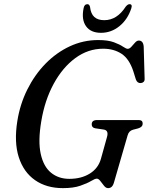

<svg xmlns="http://www.w3.org/2000/svg" viewBox="-20 -910 730 942"><path d="M461.5 -713.5Q509.5 -713.5 538.5 -702.8Q567.5 -692 583.2 -681.2Q599 -670.5 606.5 -670.5Q615.5 -670.5 624.5 -680.5Q633.5 -690.5 642.5 -700.8Q651.5 -711 661 -711Q682.5 -711 685 -681.5L689.5 -526Q690.5 -514 684.8 -508.5Q679 -503 671 -502.5Q653.5 -501 646.5 -520.5L634 -560.5Q614 -621.5 576.2 -646.2Q538.5 -671 486 -671Q412 -671 349.5 -625Q287 -579 243.2 -498.5Q199.5 -418 182.5 -315Q166 -217.5 179.8 -155Q193.5 -92.5 230.5 -62.5Q267.5 -32.5 320 -32.5Q379 -32.5 420.8 -58.5Q462.5 -84.5 475.5 -132L505 -238Q514.5 -271 488 -274.5L447.5 -280.5Q430 -283.5 430 -300Q430 -321 456.5 -321H658Q671.5 -321 676 -316Q680.5 -311 680 -302Q679.5 -286.5 657.5 -280L632.5 -273.5Q612 -268 606 -245.5L540 -17.5Q535.5 -0.5 528.2 6.2Q521 13 510 13Q499.5 13 490.2 1.2Q481 -10.5 472.2 -22Q463.5 -33.5 455 -33.5Q446 -33.5 427 -22Q408 -10.5 374.2 1.2Q340.5 13 288.5 13Q208 13 151.8 -26.2Q95.5 -65.5 72 -139.2Q48.5 -213 65 -316Q78 -398.5 114 -470.8Q150 -543 203.2 -597.5Q256.5 -652 322.5 -682.8Q388.5 -713.5 461.5 -713.5ZM491.5 -811Q554 -811 596.5 -877Q606.5 -889.5 615.5 -889.5Q631 -889.5 624 -868.5Q606 -814 565.8 -781.5Q525.5 -749 475.5 -749Q425 -749 402 -781.5Q379 -814 390 -869Q393.5 -889.5 409 -889.5Q418 -889.5 421.5 -877Q425.5 -842 443 -826.5Q460.5 -811 491.5 -811Z"/></svg>

Font: Fraunces 72pt S050
Style: Italic
Weight: 400
Italic angle: -16°
Version: Version 1.000; ttfautohint (v1.8.3)